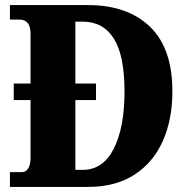

<svg xmlns="http://www.w3.org/2000/svg" viewBox="-20 -734 744 754"><path d="M19 0V-58H66Q82 -58 91 -73Q100 -88 100 -114V-341H34V-406H100V-600Q100 -631 88.5 -644Q77 -657 58 -657H19V-714H326Q480 -714 568.5 -629.5Q657 -545 657 -375Q657 -265 619.5 -180.5Q582 -96 508 -48Q434 0 326 0ZM305 -67Q385 -67 427 -150.5Q469 -234 469 -375Q469 -516 427 -582.5Q385 -649 305 -649H276V-406H357V-341H276V-67Z"/></svg>

Font: Noto Serif Lao Condensed Black
Style: Regular
Weight: 900
Width: 3
Designer: Monotype Design Team
Foundry: Monotype Imaging Inc.
Version: Version 2.003; ttfautohint (v1.8.4.7-5d5b)